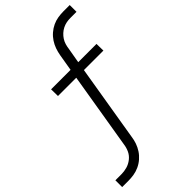

<svg xmlns="http://www.w3.org/2000/svg" viewBox="-313 -810 1100 1100"><g transform="rotate(-45 237.0 -260.0)"><path d="M24 215H-26V160H24Q46 160 69 153.5Q92 147 111.5 131.5Q131 116 141 94.5Q151 73 154 50L231 -414H83L82 -469H240L257 -570Q261 -593 268.5 -614.5Q276 -636 289 -656Q302 -676 320.5 -692Q339 -708 360.5 -718Q382 -728 404.5 -731.5Q427 -735 449 -735H499V-680H449Q433 -680 417.5 -677Q402 -674 387 -666.5Q372 -659 359.5 -647.5Q347 -636 338 -622Q329 -608 324.5 -592.5Q320 -577 318 -561L302 -469H450L451 -414H293L216 50Q213 73 205.5 94.5Q198 116 185 136Q172 156 153.5 172Q135 188 113 198Q91 208 68.5 211.5Q46 215 24 215Z"/></g></svg>

Font: Iosevka Light
Style: Italic
Weight: 300
Italic angle: -9°
Monospace: yes
Designer: Belleve Invis
Foundry: Belleve Invis
Version: Version 32.5.0; ttfautohint (v1.8.4)